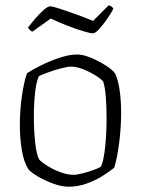

<svg xmlns="http://www.w3.org/2000/svg" viewBox="-20 -706 533 726"><path d="M240 0Q213 0 181.5 -11.5Q150 -23 124.5 -38Q99 -53 88 -65Q70 -93 62.5 -138.5Q55 -184 55 -233Q55 -290 63 -344Q71 -398 82 -429Q103 -443 136.5 -459.5Q170 -476 206.5 -488Q243 -500 272 -500Q294 -500 324 -487.5Q354 -475 380.5 -458Q407 -441 416 -427Q428 -399 433 -360.5Q438 -322 438 -280Q438 -222 430.5 -165Q423 -108 412 -72Q394 -57 366.5 -40Q339 -23 306.5 -11.5Q274 0 240 0ZM257 -45Q270 -45 292 -50.5Q314 -56 334.5 -63.5Q355 -71 362 -76Q373 -102 378 -153.5Q383 -205 383 -258Q383 -302 380 -340Q377 -378 370 -398Q363 -407 341.5 -420.5Q320 -434 295 -444Q270 -454 250 -454Q235 -454 210.5 -447.5Q186 -441 162.5 -432.5Q139 -424 127 -418Q117 -397 112.5 -354.5Q108 -312 108 -265Q108 -213 113 -167Q118 -121 128 -103Q138 -92 160.5 -78Q183 -64 209.5 -54.5Q236 -45 257 -45ZM331 -580Q322 -580 295 -588Q268 -596 234.5 -609Q201 -622 172 -636L102 -586Q98 -588 93 -592.5Q88 -597 86 -602Q99 -619 115 -637.5Q131 -656 146 -669Q161 -682 170 -682Q179 -682 206.5 -673Q234 -664 268.5 -651.5Q303 -639 332 -627L391 -686Q397 -685 402 -681Q407 -677 409 -673Q398 -653 383 -631.5Q368 -610 354 -595Q340 -580 331 -580Z"/></svg>

Font: Texturina 72pt Thin
Style: Regular
Weight: 100
Designer: Guillermo Torres Carreño
Foundry: Omnibus-Type
Version: Version 1.002; ttfautohint (v1.8.3)